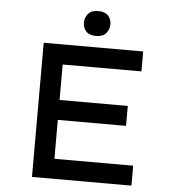

<svg xmlns="http://www.w3.org/2000/svg" viewBox="-59 -943 905 998"><g transform="rotate(5 393.5 -444.5)"><path d="M145 0V-700H664V-596H253V-104H664V0ZM200 -307V-411H609V-307ZM413 -759Q378 -759 361 -777Q344 -795 344 -824Q344 -849 361 -869Q378 -889 413 -889Q448 -889 465 -871Q482 -853 482 -824Q482 -799 465 -779Q448 -759 413 -759Z"/></g></svg>

Font: Lexend Giga
Style: Regular
Weight: 400
Designer: Bonnie Shaver-Troup, Thomas Jockin
Foundry: Lexend
Version: Version 1.007